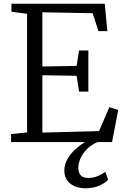

<svg xmlns="http://www.w3.org/2000/svg" viewBox="-20 -763 663 1031"><path d="M125.5 -52V-689L41.5 -700V-743H542.5L556.5 -596H508.5L477.5 -692L207.5 -697V-406L391.5 -409L404.5 -492H454.5V-271H404.5L391.5 -356L207.5 -359V-51L512 -59L567 -187.5L615 -172.5L581.5 0H39.5V-43ZM437.5 248Q407 248 381.5 237.2Q356 226.5 340.8 205.5Q325.5 184.5 325.5 154.5Q325.5 119 343 89.5Q360.5 60 386.5 37Q412.5 14 437.5 -1L467.5 -5L505.5 -1Q469.5 14 446.2 38Q423 62 411.8 88.5Q400.5 115 400.5 137.5Q400.5 163.5 413.2 178Q426 192.5 454.5 192.5Q480.5 192.5 503.5 183.2Q526.5 174 545.5 159.5L560.5 201.5Q546 219.5 513.2 233.8Q480.5 248 437.5 248Z"/></svg>

Font: Merriweather Light
Style: Regular
Weight: 300
Version: Version 2.100